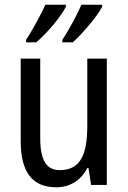

<svg xmlns="http://www.w3.org/2000/svg" viewBox="-20 -786 545 816"><path d="M414 -757V-766H326C312 -732 274 -660 245 -617V-606H289C329 -641 392 -715 414 -757ZM260 -757V-766H173C156 -729 121 -662 91 -617V-606H134C181 -646 238 -714 260 -757ZM434 -537H351V-253C351 -126 321 -63 233 -63C177 -63 151 -106 151 -199V-537H68V-186C68 -62 112 10 219 10C275 10 324 -18 351 -72H356L367 0H434Z"/></svg>

Font: Noto Sans Telugu Condensed
Style: Regular
Weight: 400
Width: 3
Designer: Jelle Bosma - Monotype Design Team
Foundry: Monotype Imaging Inc.
Version: Version 2.005